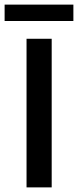

<svg xmlns="http://www.w3.org/2000/svg" viewBox="-52 -812 338 832"><path d="M-32 -792H266V-721H-32ZM63 -644H172V0H63Z"/></svg>

Font: Kanit
Style: Regular
Weight: 400
Designer: Katatrad Team
Foundry: Cadson Demak
Version: Version 1.001